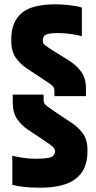

<svg xmlns="http://www.w3.org/2000/svg" viewBox="-20 -719 444 889"><path d="M32 -538Q32 -615 78.5 -657Q125 -699 237 -699Q268 -699 302.5 -695Q337 -691 359 -684V-551Q348 -555 314.5 -560.5Q281 -566 249 -566Q220 -566 204.5 -562.5Q189 -559 183.5 -551Q178 -543 178 -531Q178 -525 180.5 -519.5Q183 -514 191.5 -507.5Q200 -501 217 -490L299 -439Q334 -417 356 -387Q378 -357 378 -309V-274H232V-299Q232 -315 218.5 -325.5Q205 -336 171 -358L103 -403Q73 -423 52.5 -452.5Q32 -482 32 -531ZM182 -281V-254Q182 -242 191 -233.5Q200 -225 225 -208L306 -154Q341 -132 363 -102Q385 -72 385 -24V-16Q385 66 331.5 108Q278 150 167 150Q120 150 91 146.5Q62 143 37 137V2Q52 6 82.5 11Q113 16 144 16Q202 16 218.5 7.5Q235 -1 235 -18Q235 -28 225.5 -38Q216 -48 178 -73L110 -118Q80 -138 59.5 -167.5Q39 -197 39 -246V-281Z"/></svg>

Font: Khand Variable Light
Style: Regular
Weight: 300
Designer: Satya Rajpurohit
Foundry: Indian Type Foundry
Version: Version 3.000